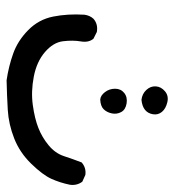

<svg xmlns="http://www.w3.org/2000/svg" viewBox="6 -352 517 568"><g transform="rotate(90 264.0 -68.5)"><path d="M218 170Q177 164 139 150.5Q101 137 69.5 106Q38 75 29.5 32Q21 -11 24 -60Q26 -76 36 -87Q52 -101 75 -97L95 -87Q107 -73 103 -49.5Q99 -26 102.5 3Q106 32 134.5 56.5Q163 81 207 89.5Q251 98 291 92.5Q331 87 359 76Q387 65 410.5 45.5Q434 26 442.5 0Q451 -26 461 -52Q477 -66 498 -63L518 -54Q530 -38 527 -17Q521 12 509.5 37.5Q498 63 465 97Q432 131 390 147.5Q348 164 305.5 166.5Q263 169 218 170ZM275 -107Q263 -108 253 -121Q243 -134 243 -151Q243 -168 255.5 -178Q268 -188 286.5 -185Q305 -182 312 -169Q319 -156 316 -141.5Q313 -127 304 -117.5Q295 -108 275 -107ZM276 -229Q258 -231 246.5 -243.5Q235 -256 236 -271.5Q237 -287 250.5 -298.5Q264 -310 283 -305.5Q302 -301 311.5 -289.5Q321 -278 318.5 -263Q316 -248 305.5 -239.5Q295 -231 276 -229Z"/></g></svg>

Font: NaniFont Regular
Style: Regular
Weight: 400
Designer: Nanigashitei
Version: Version 1.036